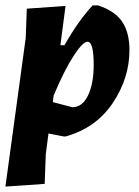

<svg xmlns="http://www.w3.org/2000/svg" viewBox="-21 -494 513 709"><path d="M221 -472 202 -327H217Q268 -417 321 -474H341Q403 -454 430 -414Q457 -374 457 -309Q457 -205 395 -113Q333 -21 221 10H215L158 -1L148 76L144 185L-1 195L74 -354L78 -462ZM302 -340Q285 -340 251 -288Q217 -236 177 -141L174 -117L246 -98Q283 -98 304 -141.5Q325 -185 325 -255Q325 -340 302 -340Z"/></svg>

Font: Alegreya Sans ExtraBold
Style: Italic
Weight: 800
Italic angle: -7°
Designer: Juan Pablo del Peral
Foundry: Huerta Tipografica
Version: Version 2.007